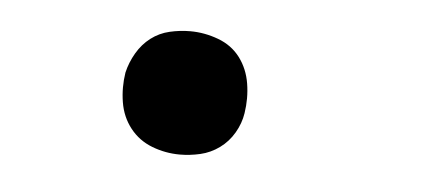

<svg xmlns="http://www.w3.org/2000/svg" viewBox="-28 -191 555 242"><g transform="rotate(5 250.0 -70.0)"><path d="M205 8Q187 8 170 1.5Q153 -5 142 -19Q131 -33 128 -51.5Q125 -70 128 -89Q131 -102 138 -114Q145 -126 155.5 -134Q166 -142 179 -145Q192 -148 205 -148Q223 -148 240.5 -141.5Q258 -135 268.5 -121Q279 -107 282 -88.5Q285 -70 282 -51Q280 -38 273 -26Q266 -14 255 -6Q244 2 231 5Q218 8 205 8Z"/></g></svg>

Font: Iosevka
Style: Italic
Weight: 400
Italic angle: -9°
Monospace: yes
Designer: Belleve Invis
Foundry: Belleve Invis
Version: Version 32.5.0; ttfautohint (v1.8.4)